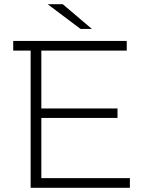

<svg xmlns="http://www.w3.org/2000/svg" viewBox="-20 -895 693 915"><path d="M418 -757H364L207 -875H279ZM177 -46H599V0H126V-654H43V-700H584V-654H177V-378H540V-333H177Z"/></svg>

Font: mBank Light
Style: Regular
Weight: 300
Designer: Julieta Ulanovsky
Foundry: Julieta Ulanovsky
Version: Version 7.200;PS 007.200;hotconv 1.0.88;makeotf.lib2.5.64775